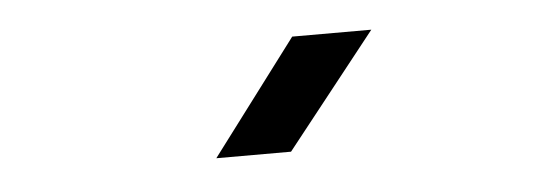

<svg xmlns="http://www.w3.org/2000/svg" viewBox="-27 -833 652 235"><g transform="rotate(-5 299.5 -715.0)"><path d="M231.4 -645 336.9 -785.2H434.1L323.2 -645Z"/></g></svg>

Font: UDEV Gothic 35
Style: Regular
Weight: 400
Version: v2.1.0; ttfautohint (v1.8.4.7-5d5b-dirty) -l 6 -r 45 -G 200 